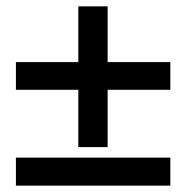

<svg xmlns="http://www.w3.org/2000/svg" viewBox="-20 -583 584 603"><path d="M30 0V-88H515V0ZM318 -388H515V-301H318V-121H226V-301H30V-388H226V-563H318Z"/></svg>

Font: TypoPRO Source Serif Pro
Style: Bold
Weight: 700
Designer: Frank Grießhammer
Foundry: Adobe Systems Incorporated
Version: Version 1.017;PS 1.0;hotconv 1.0.79;makeotf.lib2.5.61930